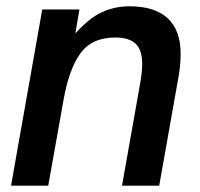

<svg xmlns="http://www.w3.org/2000/svg" viewBox="-20 -589 635 609"><path d="M15 0 114 -559H232L219 -483Q262 -531 302.5 -550Q343 -569 391 -569Q471 -569 512 -531Q553 -493 553 -418Q553 -377 543 -327L485 0H367L425 -327Q431 -362 431 -386Q431 -430 410.5 -450Q390 -470 345 -470Q271 -470 234.5 -419Q198 -368 181 -269L133 0Z"/></svg>

Font: Open Sauce One SemiBold Italic
Style: Regular
Weight: 600
Italic angle: -10°
Designer: Alfredo Marco Pradil
Foundry: Creative Sauce Fz LLC
Version: Version 1.477